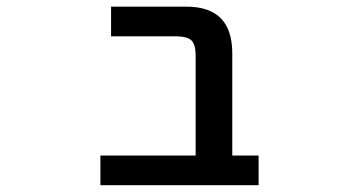

<svg xmlns="http://www.w3.org/2000/svg" viewBox="-20 -542 1040 563"><path d="M553.7 -377.9Q553.7 -412.1 541 -423.8Q528.3 -435.5 495.1 -435.5H305.7V-522.5H526.4Q660.2 -522.5 661.1 -387.7V-85.9H738.3V1H274.4V-85.9H553.7Z"/></svg>

Font: GenEi Gothic M SemiBold
Style: Regular
Weight: 500
Designer: o_tamon (Modified); [Source Han Sans]
Ryoko NISHIZUKA  (kana & ideographs); Paul D. Hunt (Latin, Greek & Cyrillic); Wenl
Version: Version 1.1a;Original Version 1.004